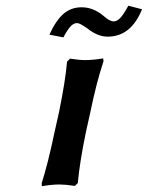

<svg xmlns="http://www.w3.org/2000/svg" viewBox="-20 -638 511 664"><path d="M168.9 -182.1 184.1 -250Q206.5 -360.4 211.9 -424.8L222.2 -435.1Q253.9 -430.2 274.9 -430.2Q299.8 -430.2 336.9 -436L337.9 -425.8Q313.5 -353 292 -248L276.9 -180.2Q255.9 -78.6 249 -4.9L238.8 4.9Q205.6 0 186 0Q159.2 0 125 5.9L124 -3.9Q145.5 -70.8 168.9 -182.1ZM373 -564Q384.3 -564 395.5 -575.4Q406.7 -586.9 423.8 -618.2L471.2 -606Q433.1 -511.2 352.1 -511.2Q319.8 -511.2 285.2 -537.1H286.1Q284.2 -538.6 277.3 -543Q270.5 -547.4 267.8 -549.1Q265.1 -550.8 260.3 -553.5Q255.4 -556.2 252.2 -557.1Q249 -558.1 246.1 -558.1Q234.4 -558.1 223.9 -546.6Q213.4 -535.2 199.2 -508.8L150.9 -518.1Q172.4 -565.9 198.7 -589.4Q225.1 -612.8 262.2 -612.8Q302.2 -612.8 336.9 -584Q358.9 -564 373 -564Z"/></svg>

Font: Linear Smooth
Style: Bold Italic
Weight: 700
Designer: Philipp H. Poll, Flanker
Foundry: Philipp H. Poll, reworked by Flanker
Version: Version 1.061 | FøM Fix